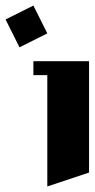

<svg xmlns="http://www.w3.org/2000/svg" viewBox="-70 -720 340 690"><path d="M50 -700 100 -600 0 -550 -50 -650ZM50 -500H250V-100L100 -50V-450H50Z"/></svg>

Font: SOV_Meka
Style: Book
Weight: 400
Version: Version 1.00